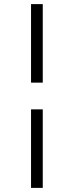

<svg xmlns="http://www.w3.org/2000/svg" viewBox="-20 -731 347 934"><path d="M131 -199H188V183H131ZM188 -329H131V-711H188Z"/></svg>

Font: Tiro Kannada
Style: Italic
Weight: 400
Italic angle: -11°
Designer: Kannada: John Hudson & Fiona Ross, assisted by Kaja Sojewska. Latin: John Hudson with Paul Hanslow, assisted by Kaja Soj
Foundry: Tiro Typeworks Ltd.
Version: Version 1.52